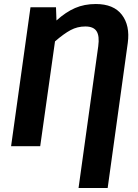

<svg xmlns="http://www.w3.org/2000/svg" viewBox="-20 -728 687 956"><path d="M457 -708Q545.9 -708 586.9 -654.3Q627.9 -600.6 616.2 -514.2L516.1 208H371.1L469.2 -498Q476.1 -548.8 460.9 -572.5Q445.8 -596.2 404.8 -596.2Q365.2 -596.2 331.5 -578.1Q297.9 -560.1 253.9 -522L180.2 0H35.2L131.8 -691.9H258.8L261.2 -626Q307.6 -668 353.8 -688Q399.9 -708 457 -708Z"/></svg>

Font: FiraGO SemiBold
Style: Italic
Weight: 600
Italic angle: -8°
Designer: bBox Type GmbH
Foundry: bBox Type GmbH
Version: Version 1.001;PS 001.001;hotconv 1.0.88;makeotf.lib2.5.64775